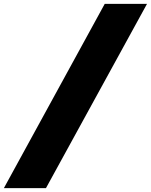

<svg xmlns="http://www.w3.org/2000/svg" viewBox="-87 -760 778 990"><path d="M-67 210 453 -740H671L150 210Z"/></svg>

Font: Georama ExtraExtended Black
Style: Italic
Weight: 900
Width: 8
Italic angle: -9°
Designer: Jean-Baptiste Levee
Foundry: Production Type
Version: Version 1.000